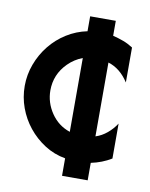

<svg xmlns="http://www.w3.org/2000/svg" viewBox="-69 -555 525 671"><g transform="rotate(10 193.0 -220.0)"><path d="M288 -503V-450Q308 -445 325.5 -438.5Q343 -432 360 -421V-297Q331 -342 288 -355V-93Q310 -100 328.5 -115.5Q347 -131 360 -151V-27Q327 -7 288 1V63H197V1Q157 -6 123.5 -27.5Q90 -49 65.5 -79.5Q41 -110 27.5 -147Q14 -184 14 -224Q14 -264 28 -301.5Q42 -339 66.5 -369.5Q91 -400 124.5 -421Q158 -442 197 -450V-503ZM146 -322Q105 -281 105 -224Q105 -181 130 -144Q155 -107 197 -93V-355Q168 -344 146 -322Z"/></g></svg>

Font: Fundamental  Brigade
Style: Regular
Weight: 400
Designer: Peter Wiegel, original typeface by Arno Drescher 1935
Foundry: Peter Wiegel
Version: Version 0.000 2012 initial release